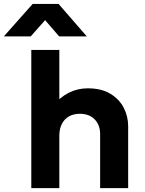

<svg xmlns="http://www.w3.org/2000/svg" viewBox="-92 -980 754 1000"><path d="M71 0V-720H217V-395L186.5 -430.5Q219.5 -473 265.5 -496.5Q311.5 -520 365 -520Q435.5 -520 482.2 -492Q529 -464 552.2 -419Q575.5 -374 575.5 -323V0H429.5V-281.5Q429.5 -328.5 401.5 -357.8Q373.5 -387 324.5 -387.5Q291.5 -387.5 267.2 -373.8Q243 -360 230 -334.2Q217 -308.5 217 -274V0ZM-72 -790.5 78 -959.5H213L360 -790.5H216L143 -875L68 -790.5Z"/></svg>

Font: Geologica Cursive SemiBold
Style: Regular
Weight: 600
Designer: Sindre Bremnes, Frode Helland
Foundry: Monokrom Skriftforlag AS
Version: Version 1.010;gftools[0.9.28]